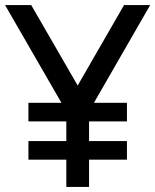

<svg xmlns="http://www.w3.org/2000/svg" viewBox="-20 -740 614 760"><path d="M92.5 -259.5V-333H482.5V-259.5ZM92.5 -108V-181.5H482.5V-108ZM242.5 0V-299.5L0 -720H103.5L287.5 -401.5L471 -720H574.5L332.5 -299.5V0Z"/></svg>

Font: Manrope ExtraLight Medium
Style: Regular
Weight: 500
Version: Version 4.504